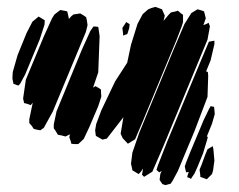

<svg xmlns="http://www.w3.org/2000/svg" viewBox="-20 -539 692 557"><path d="M492 -423 395 -189 372 -135 351 -122 336 -138 330 -151 338 -199 290 -137 277 -134 258 -145 256 -161 259 -179 274 -219 314 -303 349 -357 360 -409 379 -470 394 -498 410 -512 420 -516 431 -519 442 -515 450 -512 453 -505 458 -494 456 -485 453 -473 454 -478 470 -497 476 -503 490 -506 496 -508 504 -501 511 -496V-490V-475L507 -462ZM582 -424 454 -115 422 -41 398 -26 392 -32 393 -38 395 -50 388 -40 382 -34 374 -39 364 -45 363 -51 360 -64 364 -96 384 -154 484 -396 515 -469 535 -501 553 -512 564 -509 572 -506 574 -498 577 -486 570 -466 580 -470 585 -473 589 -463ZM229 -446 133 -215 107 -168 97 -161 86 -163 78 -165 72 -174 65 -182V-193L75 -241L69 -234L58 -238L50 -240L47 -253L55 -308L107 -433L131 -486L138 -497L155 -510L166 -508L175 -506L177 -498L180 -484L186 -491L193 -497L206 -499L213 -500L223 -494L230 -489L232 -480L234 -466ZM95 -424 53 -323 39 -297 34 -291 29 -292 19 -296 18 -301 16 -311 17 -330 31 -379 57 -443 74 -476 92 -491 102 -485 110 -480 109 -467ZM355 -458 351 -445 349 -440 337 -436V-442L335 -458L343 -470L346 -475L356 -469ZM265 -231 239 -170 223 -136 207 -121H196L187 -122L185 -130L181 -141L183 -149L180 -148L170 -143L159 -146L148 -148L142 -158L136 -167V-178L144 -216L218 -396L242 -449L251 -462H257L265 -461L266 -455L269 -434L265 -329L250 -285L252 -286L257 -289L266 -284L273 -279V-271L274 -259ZM582 -258 544 -158 496 -43 481 -15 475 -6 460 -2 451 -5 443 -17 445 -34 449 -43 442 -39 434 -46 438 -59 465 -128 562 -361 586 -418 602 -421V-411L591 -364L578 -332L583 -330L584 -319ZM569 -94 553 -55 544 -35 537 -25 534 -20 529 -23 523 -25 525 -33 528 -41 527 -40 520 -39 518 -47 516 -56 520 -68 532 -98 571 -191 586 -222 591 -231 601 -229 602 -221 603 -208 595 -180 580 -143 583 -142 581 -134ZM602 -73 598 -44 595 -34 580 -19 569 -23 561 -26V-31L559 -47L564 -59L575 -89L582 -106L597 -115L599 -107Z"/></svg>

Font: Rubik Marker Hatch
Style: Regular
Weight: 400
Designer: Hubert and Fischer, NaN
Foundry: Hubert & Fischer, NaN
Version: Version 2.200